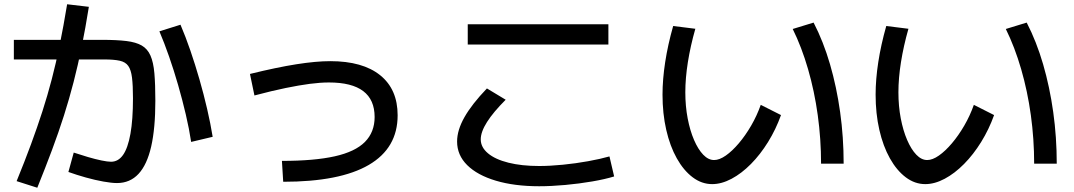

<svg xmlns="http://www.w3.org/2000/svg" viewBox="-20 -839 5040 901"><path d="M529 20Q504 20 465 13Q426 6 383 -6Q340 -18 301 -32L326 -123Q359 -112 393 -102Q427 -92 456 -86Q485 -80 501 -80Q535 -80 557.5 -112Q580 -144 592 -210.5Q604 -277 604 -378Q604 -438 599.5 -474.5Q595 -511 582 -529.5Q569 -548 542 -554Q515 -560 470 -560H45V-652H460Q528 -652 573 -646.5Q618 -641 645 -625.5Q672 -610 686 -578.5Q700 -547 704.5 -495Q709 -443 709 -366Q709 -237 689.5 -151.5Q670 -66 630 -23Q590 20 529 20ZM58 11Q96 -82 125.5 -162Q155 -242 179 -316.5Q203 -391 223 -467.5Q243 -544 260.5 -630Q278 -716 295 -819L397 -807Q381 -707 363.5 -620.5Q346 -534 325.5 -454.5Q305 -375 280 -296.5Q255 -218 224 -135Q193 -52 155 42ZM877 -173Q868 -233 852 -301.5Q836 -370 816 -439.5Q796 -509 773.5 -573.5Q751 -638 728 -692L827 -723Q851 -667 873.5 -601.5Q896 -536 916 -466.5Q936 -397 952 -328Q968 -259 978 -197Z M1303 -84Q1455 -84 1551 -105.5Q1647 -127 1692.5 -173Q1738 -219 1738 -290Q1738 -371 1684.5 -411.5Q1631 -452 1524 -452Q1483 -452 1433.5 -445.5Q1384 -439 1320.5 -426Q1257 -413 1174 -391L1153 -492Q1279 -523 1371 -537.5Q1463 -552 1530 -552Q1682 -552 1764 -486Q1846 -420 1846 -298Q1846 -144 1710.5 -65Q1575 14 1309 14Z M2510 35Q2394 35 2307 9Q2220 -17 2172.5 -64Q2125 -111 2125 -175Q2125 -228 2159.5 -289Q2194 -350 2265 -424L2353 -371Q2295 -313 2265.5 -266.5Q2236 -220 2236 -185Q2236 -148 2270 -119.5Q2304 -91 2366 -75.5Q2428 -60 2510 -60Q2561 -60 2621.5 -66Q2682 -72 2740 -82.5Q2798 -93 2840 -105L2862 -11Q2820 2 2759 12.5Q2698 23 2632.5 29Q2567 35 2510 35ZM2175 -630V-725H2835V-630Z M3322 25Q3273 25 3230.5 -7Q3188 -39 3156 -96Q3124 -153 3106.5 -229.5Q3089 -306 3089 -395Q3089 -466 3101.5 -547.5Q3114 -629 3139 -717L3243 -704Q3220 -623 3208 -547.5Q3196 -472 3196 -406Q3196 -341 3207 -283.5Q3218 -226 3237 -182Q3256 -138 3280 -113Q3304 -88 3331 -88Q3356 -88 3386 -109Q3416 -130 3447 -166.5Q3478 -203 3505 -249.5Q3532 -296 3550 -347L3645 -299Q3621 -232 3584.5 -173Q3548 -114 3504 -69.5Q3460 -25 3413 0Q3366 25 3322 25ZM3833 -71Q3833 -186 3817.5 -298.5Q3802 -411 3772 -514.5Q3742 -618 3700 -703L3798 -733Q3844 -644 3875 -537.5Q3906 -431 3922.5 -313Q3939 -195 3939 -71Z M4322 25Q4273 25 4230.5 -7Q4188 -39 4156 -96Q4124 -153 4106.5 -229.5Q4089 -306 4089 -395Q4089 -466 4101.5 -547.5Q4114 -629 4139 -717L4243 -704Q4220 -623 4208 -547.5Q4196 -472 4196 -406Q4196 -341 4207 -283.5Q4218 -226 4237 -182Q4256 -138 4280 -113Q4304 -88 4331 -88Q4356 -88 4386 -109Q4416 -130 4447 -166.5Q4478 -203 4505 -249.5Q4532 -296 4550 -347L4645 -299Q4621 -232 4584.5 -173Q4548 -114 4504 -69.5Q4460 -25 4413 0Q4366 25 4322 25ZM4833 -71Q4833 -186 4817.5 -298.5Q4802 -411 4772 -514.5Q4742 -618 4700 -703L4798 -733Q4844 -644 4875 -537.5Q4906 -431 4922.5 -313Q4939 -195 4939 -71Z"/></svg>

Font: M PLUS 1 Medium
Style: Regular
Weight: 500
Designer: Coji Morishita
Foundry: UNDERFOREST DESIGN
Version: Version 1.001